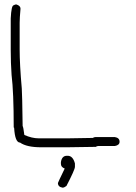

<svg xmlns="http://www.w3.org/2000/svg" viewBox="-20 -700 626 882"><path d="M54.7 -679.7Q74.2 -673.8 74.2 -660.2Q70.3 -616.2 70.3 -595.7V-472.7Q70.3 -403.8 80.1 -293Q82 -271 84 -121.1Q87.4 -116.2 91.8 -80.1Q126.5 -64.5 158.2 -64.5H291Q329.6 -64.5 406.2 -66.4Q412.6 -70.3 418 -70.3H507.8Q529.3 -66.9 529.3 -48.8Q529.3 -33.2 507.8 -29.3H431.6Q421.9 -28.8 421.9 -25.4Q332 -23.4 285.2 -23.4H169.9Q102.5 -23.4 72.3 -44.9Q48.8 -44.9 44.9 -113.3Q43 -113.3 43 -115.2Q43 -275.4 33.2 -355.5Q29.3 -410.2 29.3 -470.7V-615.2Q32.2 -675.8 43 -675.8Q49.3 -679.7 54.7 -679.7ZM287.1 15.6H291Q314.9 15.6 324.2 50.8V66.4Q324.2 79.1 285.2 154.3Q274.9 162.1 267.6 162.1Q246.1 158.7 246.1 140.6Q246.1 138.7 277.3 74.2Q259.8 67.9 259.8 52.7V44.9Q264.2 15.6 287.1 15.6Z"/></svg>

Font: CEF Fonts CJK
Style: Regular
Weight: 400
Designer: PartyBoss (派对大魔王)
Version: Release 2.25